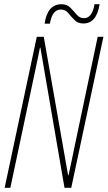

<svg xmlns="http://www.w3.org/2000/svg" viewBox="-20 -888 509 908"><path d="M2 0H29L145 -547Q154 -589 159.5 -616Q165 -643 169 -663H171L285 0H317L469 -714H442L330 -182Q326 -160 318.5 -126.5Q311 -93 304 -59H302L187 -714H154ZM191 -776H216Q227 -843 268 -843Q289 -843 302.5 -826.5Q316 -810 332 -793.5Q348 -777 374 -777Q437 -777 451 -868H427Q416 -802 377 -802Q357 -802 343 -818.5Q329 -835 313 -851.5Q297 -868 271 -868Q204 -868 191 -776Z"/></svg>

Font: Noto Sans Display Condensed Thin
Style: Italic
Weight: 250
Width: 3
Italic angle: -12°
Designer: Monotype Design Team
Foundry: Monotype Imaging Inc.
Version: Version 1.900